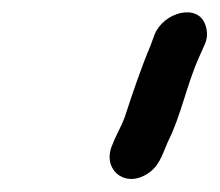

<svg xmlns="http://www.w3.org/2000/svg" viewBox="-20 -712 348 304"><path d="M212 -436C232 -448 236 -465 246 -488C266 -527 276 -579 295 -621L303 -639C309 -651 309 -662 305 -673C293 -707 240 -693 225 -658L218 -639C204 -606 189 -562 178 -528C172 -511 164 -499 158 -483C141 -445 176 -414 212 -436Z"/></svg>

Font: Electronic
Style: CircIt
Weight: 900
Version: Version 1.011